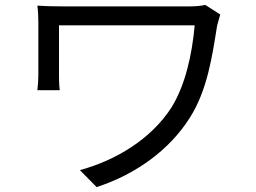

<svg xmlns="http://www.w3.org/2000/svg" viewBox="-20 -726 1040 781"><path d="M876 -667 815 -706C798 -702 775 -700 752 -700H239C195 -700 159 -701 132 -703C135 -680 136 -659 136 -636V-423C136 -404 135 -383 132 -359H223C220 -383 220 -408 220 -423V-623H772C761 -503 734 -380 677 -288C594 -160 452 -74 305 -34L373 35C534 -17 671 -118 752 -247C824 -359 844 -502 863 -621C866 -630 872 -656 876 -667Z"/></svg>

Font: Spoqa Han Sans Neo
Style: Regular
Weight: 400
Designer: [Spoqa Han Sans Neo] Dong-huui Kim ___ Younghwa Kang ___ Yujin Lee ___ [Noto Sans] Ryoko NISHIZUKA ____ (kana & ideograp
Foundry: Spoqa (http://www.spoqa-han-sans.com)
Version: Version 1.100;hotconv 1.0.109;makeotfexe 2.5.65596